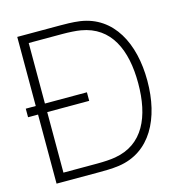

<svg xmlns="http://www.w3.org/2000/svg" viewBox="-107 -815 854 910"><g transform="rotate(-15 320.5 -360.0)"><path d="M59 0H270C286 0 332 0 366 -5C525 -28 601 -175 601 -360C601 -544 525 -692 366 -715C331 -720 287 -720 270 -720H59V-381H10V-339H59ZM104 -42V-339H310V-381H104V-678H270C300 -678 337 -676 359 -672C501 -648 556 -524 556 -360C556 -196 501 -72 359 -48C337 -44 302 -42 270 -42Z"/></g></svg>

Font: Hauora ExtraLight
Style: Regular
Weight: 200
Designer: Mikhail Sharanda
Foundry: WCYS & Co.
Version: Version 1.010